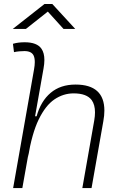

<svg xmlns="http://www.w3.org/2000/svg" viewBox="-20 -958 626 978"><path d="M399.4 0 460 -344.2Q463.9 -366.7 463.9 -385.7Q463.9 -424.3 447.3 -447.8Q421.9 -482.4 355 -482.4Q302.7 -482.4 257.3 -451.7Q211.9 -420.9 177.2 -349.6Q142.6 -278.3 122.6 -156.2L125 -175.3L93.8 0H46.9L153.3 -604Q157.2 -625.5 157.2 -641.6Q157.2 -662.1 151.4 -674.8Q140.6 -697.8 104.5 -697.8Q91.3 -697.8 77.9 -696.5Q64.5 -695.3 51.3 -692.4L45.9 -734.9Q60.5 -739.3 75.4 -741Q90.3 -742.7 105.5 -742.7Q168.9 -742.7 191.4 -709.5Q206.1 -688 206.1 -652.3Q206.1 -632.8 201.7 -608.9L158.7 -365.7H166.5Q188 -442.9 238 -485.1Q288.1 -527.3 364.7 -527.3Q511.7 -527.3 511.7 -394.5Q511.7 -370.1 506.3 -340.3L446.3 0ZM44.9 -810.5 206.5 -937.5H246.6L363.3 -810.5H303.7L223.6 -898.9L111.8 -810.5Z"/></svg>

Font: CaskaydiaCove NFP ExtraLight
Style: Italic
Weight: 200
Italic angle: -10°
Designer: Aaron Bell
Foundry: Saja Typeworks
Version: Version 2111.001; VTT 6.35;Nerd Fonts 3.1.1